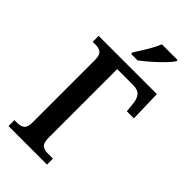

<svg xmlns="http://www.w3.org/2000/svg" viewBox="-283 -1003 1075 1075"><g transform="rotate(45 254.5 -465.5)"><path d="M227 -771V-784Q249 -817 273 -857Q297 -897 311 -931H435V-921Q424 -904 397 -876Q370 -848 337.5 -819.5Q305 -791 278 -771ZM27 0V-47H51Q76 -47 92 -59Q108 -71 108 -110V-603Q108 -643 92 -655Q76 -667 52 -667H27V-714H488L493 -527H437L432 -578Q429 -615 413 -635.5Q397 -656 357 -656H232V-112Q232 -72 248 -59.5Q264 -47 290 -47H332V0Z"/></g></svg>

Font: Noto Serif Condensed SemiBold
Style: Regular
Weight: 600
Width: 3
Designer: Monotype Design Team
Foundry: Monotype Imaging Inc.
Version: Version 2.013